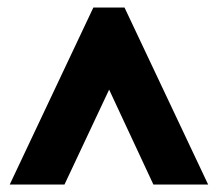

<svg xmlns="http://www.w3.org/2000/svg" viewBox="-20 -734 581 512"><path d="M6 -242 229 -714H312L535 -242H389L271 -495L152 -242Z"/></svg>

Font: Noto Sans Lao UI ExtCond Blk
Style: Regular
Weight: 900
Width: 2
Designer: Monotype Design Team
Foundry: Monotype Imaging Inc.
Version: Version 2.000; ttfautohint (v1.8.4.7-5d5b)